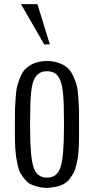

<svg xmlns="http://www.w3.org/2000/svg" viewBox="-20 -892 453 925"><path d="M220.2 -678.2H192.9L81.1 -872.1H160.2ZM51.8 -228V-276.9V-308.1Q51.8 -354 52.2 -367.7Q52.2 -368.7 55.7 -423.8Q57.6 -458 63.5 -480Q68.4 -498 80.1 -525.9Q91.8 -551.8 108.4 -565.4Q147.9 -598.1 206.1 -598.1Q238.3 -598.1 263.7 -588.4Q289.6 -579.1 305.4 -565.2Q321.3 -551.3 332.5 -525.9Q344.7 -499.5 349.6 -480Q355.5 -458 357.4 -423.8L360.4 -367.7Q360.8 -354 360.8 -308.1V-276.9V-228Q360.8 -210.9 359.4 -181.2Q357.9 -154.8 355.5 -135.7Q353.5 -121.6 347.2 -95.7Q342.3 -72.8 334.5 -58.6Q326.2 -44.9 315.4 -29.8Q299.3 -8.8 272.7 1.2Q246.1 11.2 206.5 13.2Q163.6 13.2 124.5 -5.9Q103 -17.6 78.1 -58.6Q70.3 -72.8 65.4 -95.7Q59.1 -126 57.6 -135.7Q55.7 -151.9 53.2 -181.2Q51.8 -210.9 51.8 -228ZM125 -308.1V-276.9Q125 -139.6 141.1 -87.9Q157.2 -36.1 206.5 -36.1Q255.9 -36.1 272 -87.9Q288.1 -139.6 288.1 -276.9V-308.1Q288.1 -343.3 287.1 -385.3Q284.7 -461.4 274.4 -493.7Q265.6 -522.5 249.5 -535.6Q233.4 -548.8 206.5 -548.8Q179.7 -548.8 163.8 -535.6Q147.9 -522.5 138.2 -493.7Q132.8 -474.6 129.9 -446.3Q125 -397.5 125 -308.1Z"/></svg>

Font: VL Oswald
Style: Light
Weight: 300
Designer: vernon adams
Foundry: vernon adams
Version: Version ; ttfautohint (v0.92.18-e454-dirty) -l 8 -r 50 -G 20